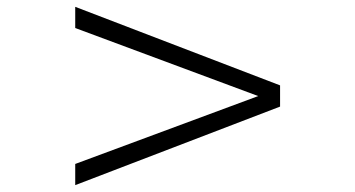

<svg xmlns="http://www.w3.org/2000/svg" viewBox="-20 -581 1040 562"><path d="M799.8 -269 200.2 -39.1V-101.1L735.8 -299.8L200.2 -499V-561L799.8 -331.1Z"/></svg>

Font: Charis
Style: Italic
Weight: 400
Italic angle: -11°
Designer: Walt Agee, Miriam Martin, Annie Olsen, Victor Gaultney, Lorna Priest, Alan Ward, Bob Hallissy, Martin Hosken, Sharon Cor
Foundry: SIL Global
Version: Version 7.000